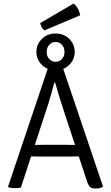

<svg xmlns="http://www.w3.org/2000/svg" viewBox="-20 -1074 637 1100"><path d="M254.5 -683.5H341L570.5 -4.5Q562 1 550.5 3.5Q539 6 525 6Q506.5 6 496.8 -2.2Q487 -10.5 479 -33.5L347.5 -433Q332.5 -477.5 319 -522Q305.5 -566.5 296 -600.5H291Q286 -581 279.8 -558.5Q273.5 -536 267.5 -515.5Q261.5 -495 257.5 -481.5L99.5 1Q92.5 2.5 83.5 3.2Q74.5 4 65.5 4Q54 4 45.2 2.5Q36.5 1 28 -1L26 -4.5ZM227 -177Q224 -177 206.8 -177.2Q189.5 -177.5 172.2 -177.8Q155 -178 151.5 -178H121L145.5 -243.5H172.5Q176 -243.5 190.5 -243.8Q205 -244 219.8 -244.2Q234.5 -244.5 237.5 -244.5H352Q355.5 -244.5 370.2 -244.2Q385 -244 400.2 -243.8Q415.5 -243.5 419 -243.5H446L468 -178H438Q434.5 -178 417 -177.8Q399.5 -177.5 382.2 -177.2Q365 -177 361.5 -177ZM188.5 -776.5Q188.5 -820 219.8 -851Q251 -882 298.5 -882Q346 -882 377 -851Q408 -820 408 -776.5Q408 -733.5 377 -702.5Q346 -671.5 298.5 -671.5Q251 -671.5 219.8 -702.5Q188.5 -733.5 188.5 -776.5ZM247.5 -776.5Q247.5 -752 262.2 -736Q277 -720 298.5 -720Q320.5 -720 335 -736Q349.5 -752 349.5 -776.5Q349.5 -801.5 335 -817.5Q320.5 -833.5 298.5 -833.5Q277 -833.5 262.2 -817.5Q247.5 -801.5 247.5 -776.5ZM401.5 -1053.5Q410.5 -1048 418.2 -1037.2Q426 -1026.5 431.5 -1013.2Q437 -1000 439.5 -986.5L234.5 -900Q224.5 -907 218.2 -919.2Q212 -931.5 210.5 -942Z"/></svg>

Font: Signika Light Light
Style: Regular
Weight: 300
Version: Version 2.001